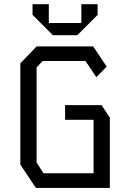

<svg xmlns="http://www.w3.org/2000/svg" viewBox="-20 -924 640 944"><path d="M160 -696 80 -612.5V-114.5L156.5 0H520V-345.5L479.5 -407H300V-335H440V-72H194L160 -125V-592.5L189.5 -624H400.5L453.5 -544.5L504.5 -596.5L438 -696ZM140 -851V-903.5H220V-811H380V-903.5H460V-851L360 -751H240Z"/></svg>

Font: Kode Mono
Style: Regular
Weight: 400
Monospace: yes
Designer: Isa Ozler
Foundry: Kadena LLC
Version: Version 1.000;gftools[0.9.28]